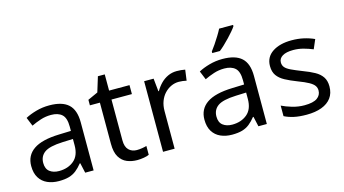

<svg xmlns="http://www.w3.org/2000/svg" viewBox="-85 -1133 2525 1408"><g transform="rotate(-15 1177.5 -429.0)"><path d="M288 -596Q386 -596 433 -553Q480 -510 480 -416V-51H416L399 -127H395Q372 -98 347.5 -78.5Q323 -59 291.5 -50Q260 -41 215 -41Q167 -41 128.5 -58Q90 -75 68 -110.5Q46 -146 46 -200Q46 -280 109 -323.5Q172 -367 303 -371L394 -374V-406Q394 -473 365 -499Q336 -525 283 -525Q241 -525 203 -512.5Q165 -500 132 -484L105 -550Q140 -569 188 -582.5Q236 -596 288 -596ZM314 -310Q214 -306 175.5 -278Q137 -250 137 -199Q137 -154 164.5 -133Q192 -112 235 -112Q303 -112 348 -149.5Q393 -187 393 -265V-313Z M825 -113Q845 -113 866 -116.5Q887 -120 900 -124V-57Q886 -50 860 -45.5Q834 -41 810 -41Q768 -41 732.5 -55.5Q697 -70 675 -106Q653 -142 653 -207V-519H577V-561L654 -596L689 -710H741V-587H896V-519H741V-209Q741 -160 764.5 -136.5Q788 -113 825 -113Z M1257 -597Q1272 -597 1289.5 -595.5Q1307 -594 1320 -591L1309 -510Q1296 -513 1280.5 -515Q1265 -517 1251 -517Q1220 -517 1192 -504Q1164 -491 1142 -467.5Q1120 -444 1107.5 -411Q1095 -378 1095 -337V-51H1007V-587H1079L1089 -489H1093Q1110 -519 1134 -543.5Q1158 -568 1189 -582.5Q1220 -597 1257 -597Z M1603 -596Q1701 -596 1748 -553Q1795 -510 1795 -416V-51H1731L1714 -127H1710Q1687 -98 1662.5 -78.5Q1638 -59 1606.5 -50Q1575 -41 1530 -41Q1482 -41 1443.5 -58Q1405 -75 1383 -110.5Q1361 -146 1361 -200Q1361 -280 1424 -323.5Q1487 -367 1618 -371L1709 -374V-406Q1709 -473 1680 -499Q1651 -525 1598 -525Q1556 -525 1518 -512.5Q1480 -500 1447 -484L1420 -550Q1455 -569 1503 -582.5Q1551 -596 1603 -596ZM1629 -310Q1529 -306 1490.5 -278Q1452 -250 1452 -199Q1452 -154 1479.5 -133Q1507 -112 1550 -112Q1618 -112 1663 -149.5Q1708 -187 1708 -265V-313ZM1744 -807Q1735 -793 1718 -773Q1701 -753 1680.5 -731.5Q1660 -710 1639.5 -690.5Q1619 -671 1601 -657H1543V-669Q1558 -688 1575.5 -714Q1593 -740 1610 -767.5Q1627 -795 1638 -817H1744Z M2310 -199Q2310 -147 2284 -112Q2258 -77 2210 -59Q2162 -41 2096 -41Q2040 -41 1999.5 -50Q1959 -59 1928 -75V-155Q1960 -139 2005.5 -125.5Q2051 -112 2098 -112Q2165 -112 2195 -133.5Q2225 -155 2225 -191Q2225 -211 2214 -227Q2203 -243 2174.5 -259Q2146 -275 2093 -295Q2041 -315 2004 -335Q1967 -355 1947 -383Q1927 -411 1927 -455Q1927 -523 1982.5 -560Q2038 -597 2128 -597Q2177 -597 2219.5 -587.5Q2262 -578 2299 -561L2269 -491Q2235 -505 2198 -515Q2161 -525 2122 -525Q2068 -525 2039.5 -507.5Q2011 -490 2011 -460Q2011 -438 2024 -422.5Q2037 -407 2067.5 -392.5Q2098 -378 2149 -358Q2200 -339 2236 -319Q2272 -299 2291 -270.5Q2310 -242 2310 -199Z"/></g></svg>

Font: Noto Sans Tamil UI
Style: Regular
Weight: 400
Designer: Jelle Bosma - Monotype Design Team
Foundry: Monotype Imaging Inc.
Version: Version 2.004